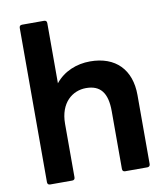

<svg xmlns="http://www.w3.org/2000/svg" viewBox="-89 -850 842 961"><g transform="rotate(-10 332.5 -369.0)"><path d="M88 37H200C209 37 214 32 214 23V-249C214 -356 279 -407 348 -407C421 -407 455 -364 455 -271V23C455 32 460 37 469 37H582C590 37 596 32 596 23V-328C596 -457 521 -535 391 -535C323 -535 257 -509 214 -455V-761C214 -770 209 -775 200 -775H88C79 -775 74 -770 74 -761V23C74 32 79 37 88 37Z"/></g></svg>

Font: LINE Seed JP_OTF Bold
Style: Regular
Weight: 700
Designer: LINE & Fontrix & Fontworks
Version: Version 1.009